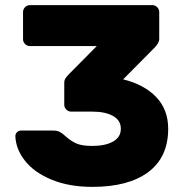

<svg xmlns="http://www.w3.org/2000/svg" viewBox="-20 -720 726 750"><path d="M602 -673V-567Q602 -552 582 -532L461 -410Q543 -390 590 -341Q637 -292 637 -217Q637 -106 559.5 -48Q482 10 341 10Q250 10 182 -18Q114 -46 78 -91.5Q42 -137 40 -188Q40 -197 46.5 -203.5Q53 -210 62 -210H188Q204 -210 214 -204.5Q224 -199 237 -187Q257 -169 278.5 -159.5Q300 -150 341 -150Q391 -150 421.5 -167Q452 -184 452 -217Q452 -250 421.5 -267Q391 -284 341 -284H258Q247 -284 239 -292Q231 -300 231 -311V-397Q231 -407 236.5 -415Q242 -423 252 -433L358 -540H97Q86 -540 78 -548Q70 -556 70 -567V-673Q70 -684 78 -692Q86 -700 97 -700H575Q586 -700 594 -692Q602 -684 602 -673Z"/></svg>

Font: Hezaedrus
Style: Bold
Weight: 700
Designer: Hubert & Fischer
Foundry: Hubert & Fischer
Version: Version 1.10;September 3, 2019;FontCreator 11.5.0.2425 64-bi